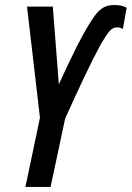

<svg xmlns="http://www.w3.org/2000/svg" viewBox="-20 -740 521 760"><path d="M80.6 0 138.2 -273.9 86.9 -713.9H189L212.9 -406.2Q249.5 -487.3 283.7 -554.9Q317.9 -622.6 345.7 -664.1Q363.8 -692.9 383.3 -706.5Q402.8 -720.2 431.6 -720.2Q461.9 -720.2 481.4 -709.5L466.3 -625.5Q453.6 -631.8 442.9 -631.8Q427.2 -631.8 414.3 -617.4Q401.4 -603 380.4 -567.4Q348.6 -508.8 312.5 -432.6Q276.4 -356.4 237.8 -270.5L180.2 0Z"/></svg>

Font: Open Sans Condensed SemiBold
Style: Italic
Weight: 600
Width: 3
Italic angle: -12°
Designer: Monotype Design Team
Foundry: Monotype Imaging Inc.
Version: Version 3.000; ttfautohint (v1.8.4)